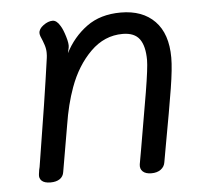

<svg xmlns="http://www.w3.org/2000/svg" viewBox="-43 -554 640 599"><g transform="rotate(-5 277.0 -254.5)"><path d="M501 -355Q501 -321 491 -259Q481 -197 459 -77L451 -32Q449 -18 437.5 -9.5Q426 -1 408 -1Q390 -1 381 -9.5Q372 -18 374 -32L382 -77Q400 -179 412.5 -254.5Q425 -330 425 -354Q425 -398 409 -420Q393 -442 356 -442Q299 -442 255.5 -399Q212 -356 188 -290Q169 -238 159 -174L134 -29Q132 -15 121 -7.5Q110 0 92 0Q73 0 64.5 -8Q56 -16 58 -29Q60 -45 62 -51Q97 -265 114 -388Q115 -394 115 -404Q115 -416 111 -428.5Q107 -441 100 -457Q98 -463 98 -467Q98 -480 113 -491Q128 -502 142 -502Q155 -502 166 -483Q173 -472 180 -449Q187 -426 185 -415L181 -397Q206 -446 249 -477.5Q292 -509 356 -509Q424 -509 462.5 -469.5Q501 -430 501 -355Z"/></g></svg>

Font: Mali
Style: Italic
Weight: 400
Italic angle: -10°
Version: Version 1.000; ttfautohint (v1.6)